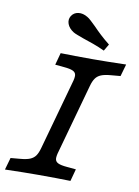

<svg xmlns="http://www.w3.org/2000/svg" viewBox="-89 -824 636 881"><g transform="rotate(10 229.0 -383.0)"><path d="M-3.3 0 12.8 -56.5 56.7 -60.4Q86.1 -62.8 102.3 -69.5Q118.6 -76.3 127.8 -89.2Q137 -102.2 143.5 -125.8L232.3 -445.2Q239.6 -468.8 238.5 -481.8Q237.3 -494.7 224.4 -501Q211.4 -507.4 182.1 -509.9L140.4 -513.8L155.7 -570.2Q217.7 -568.5 304.5 -568.5H308.1H307Q368.1 -568.5 460.7 -571L444.6 -514.5L400.7 -510.6Q371.3 -508.2 355 -501.4Q338.8 -494.7 329.6 -481.7Q320.3 -468.8 313.8 -445.2L225.1 -125.8Q217.8 -102.1 218.9 -89.2Q220 -76.3 233 -69.9Q246 -63.5 275.3 -61.1L317 -57.2L301.7 -0.7Q239.7 -2.4 152.9 -2.4H149.3H150.4Q89.2 -2.4 -3.3 0ZM245.7 -655.2Q231.1 -660.7 218.1 -665.5Q205 -670.3 198.2 -674.5Q175.8 -688.6 168.5 -708.4Q161.3 -728.2 171.6 -745.3Q182.9 -763.3 204.1 -766Q225.3 -768.7 247.4 -755.3Q255.2 -751 265.7 -741.1Q276.1 -731.1 288.5 -719.4Q304.7 -702.4 323.7 -684.7Q342.6 -667 367.1 -647.6L348.6 -616.1Q320.8 -629 294.6 -638.4Q268.3 -647.8 245.7 -655.2Z"/></g></svg>

Font: Playfair Micro SmCond SmLight
Style: Italic
Weight: 360
Width: 4
Italic angle: -15.6°
Designer: Claus Eggers Sørensen
Foundry: Claus Eggers Sørensen
Version: Version 2.203;Glyphs 3.3 (3326)